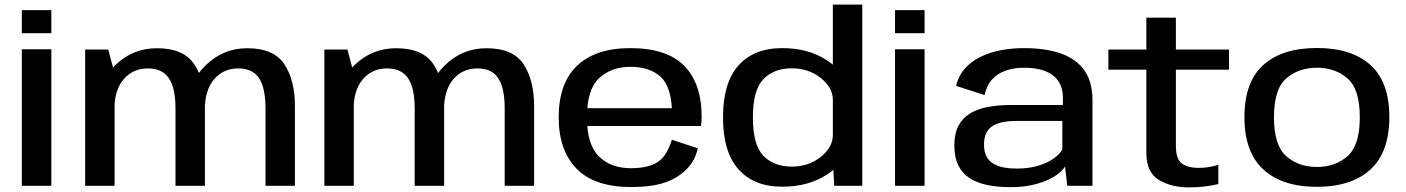

<svg xmlns="http://www.w3.org/2000/svg" viewBox="-20 -805 6093 832"><path d="M74.5 0H202.5V-591.5H74.5ZM74.5 -761V-661H202.5V-761Z M349 0H476.5V-487L449 -590.5H349ZM740.5 0H868V-345Q868 -457 821.8 -526.5Q775.5 -596 660 -596Q555.5 -596 480 -523.2Q404.5 -450.5 404.5 -356L475.5 -328.5Q475.5 -414.5 515.8 -461.5Q556 -508.5 620.5 -508.5Q683 -508.5 711.8 -466Q740.5 -423.5 740.5 -334.5ZM1130.5 0H1258V-345Q1258 -456.5 1212.5 -526.2Q1167 -596 1051.5 -596Q947 -596 871.5 -522.2Q796 -448.5 796 -356L867.5 -328.5Q867.5 -414.5 907.8 -461.5Q948 -508.5 1012 -508.5Q1075 -508.5 1102.8 -466Q1130.5 -423.5 1130.5 -334.5Z M1385.5 0H1513V-487L1485.5 -590.5H1385.5ZM1777 0H1904.5V-345Q1904.5 -457 1858.2 -526.5Q1812 -596 1696.5 -596Q1592 -596 1516.5 -523.2Q1441 -450.5 1441 -356L1512 -328.5Q1512 -414.5 1552.2 -461.5Q1592.5 -508.5 1657 -508.5Q1719.5 -508.5 1748.2 -466Q1777 -423.5 1777 -334.5ZM2167 0H2294.5V-345Q2294.5 -456.5 2249 -526.2Q2203.5 -596 2088 -596Q1983.5 -596 1908 -522.2Q1832.5 -448.5 1832.5 -356L1904 -328.5Q1904 -414.5 1944.2 -461.5Q1984.5 -508.5 2048.5 -508.5Q2111.5 -508.5 2139.2 -466Q2167 -423.5 2167 -334.5Z M2714.5 5.5V-76Q2627 -76 2575.5 -127Q2523.5 -177.5 2523.5 -296Q2523.5 -418.5 2577 -467Q2630 -515.5 2712 -515.5Q2796.5 -515.5 2845 -470.5Q2886 -429.5 2891.5 -336H2510.5V-259H3017.5Q3020.5 -276.5 3020.5 -297.5Q3020.5 -443 2945 -520Q2868.5 -596.5 2712 -596.5Q2561 -596.5 2481 -520.5Q2401 -444.5 2401 -296.5Q2401 -152.5 2479.5 -73Q2557.5 5.5 2714.5 5.5ZM2714.5 -76V5.5Q2801.5 5.5 2858 -13Q2914.5 -31.5 2953.5 -70Q2992.5 -108 3003.5 -162.5L2891.5 -199.5Q2880.5 -162 2860 -132Q2839 -102.5 2802 -89Q2765 -76 2714.5 -76Z M3595 0H3716.5V-785H3589V-103.5ZM3369 4Q3484 4 3564 -49Q3644 -102 3644 -154.5L3589 -220Q3589 -167 3536.5 -125Q3484 -83 3411 -83Q3334 -83 3288.2 -129.8Q3242.5 -176.5 3242.5 -296Q3242.5 -415.5 3288.2 -462.2Q3334 -509 3411 -509Q3484 -509 3536.5 -467.2Q3589 -425.5 3589 -373L3644 -437Q3644 -490 3564 -543.2Q3484 -596.5 3369 -596.5Q3247 -596.5 3180 -521.2Q3113 -446 3113 -296.5Q3113 -147 3180 -71.5Q3247 4 3369 4Z M3858.5 0H3986.5V-591.5H3858.5ZM3858.5 -761V-661H3986.5V-761Z M4359.5 6Q4409 6 4448.8 -2.5Q4488.5 -11 4518.2 -24.5Q4548 -38 4567.5 -53.5Q4587 -69 4595 -83.5L4605 0H4714V-372Q4714 -450.5 4679 -500Q4644 -549.5 4577.8 -573Q4511.5 -596.5 4416.5 -596.5Q4363.5 -596.5 4315.2 -587Q4267 -577.5 4227.5 -558Q4188 -538.5 4160.8 -507.5Q4133.5 -476.5 4123 -433L4246.5 -393Q4255.5 -435 4279.2 -461Q4303 -487 4338.5 -499.2Q4374 -511.5 4417.5 -511.5Q4469.5 -511.5 4507 -497.8Q4544.5 -484 4565.2 -454.8Q4586 -425.5 4586 -379.5V-350H4360Q4303.5 -350 4258.2 -341Q4213 -332 4181 -311.8Q4149 -291.5 4132.2 -258Q4115.5 -224.5 4115.5 -175Q4115.5 -123 4132.8 -88.2Q4150 -53.5 4182.2 -32.8Q4214.5 -12 4259.2 -3Q4304 6 4359.5 6ZM4385 -74.5Q4355.5 -74.5 4330 -79.2Q4304.5 -84 4285 -95.5Q4265.5 -107 4254.8 -127.2Q4244 -147.5 4244 -179Q4244 -210 4254.8 -230.2Q4265.5 -250.5 4284.5 -261.2Q4303.5 -272 4329 -276.5Q4354.5 -281 4383.5 -281H4583.5V-157.5Q4572.5 -137 4545.5 -117.8Q4518.5 -98.5 4477.8 -86.5Q4437 -74.5 4385 -74.5Z M5133 7Q5199.5 7 5259.5 -7.5V-91Q5218 -77.5 5175 -77.5Q5128 -77.5 5101.8 -96.2Q5075.5 -115 5075.5 -172.5V-503H5305.5V-590.5H5075.5V-728.5H4947.5V-590.5H4783V-503H4947.5V-143Q4947.5 -58 5001.5 -25.5Q5055.5 7 5133 7Z M5686.5 4.5Q5837 4.5 5918.8 -70.8Q6000.5 -146 6000.5 -297.5Q6000.5 -449.5 5918.8 -523.2Q5837 -597 5686.5 -597Q5536 -597 5454.2 -523.2Q5372.5 -449.5 5372.5 -297.5Q5372.5 -146 5454.2 -70.8Q5536 4.5 5686.5 4.5ZM5686.5 -81.5Q5607 -81.5 5553.8 -128.2Q5500.5 -175 5500.5 -296.5Q5500.5 -419 5553.8 -465.2Q5607 -511.5 5686.5 -511.5Q5766 -511.5 5819.2 -465.2Q5872.5 -419 5872.5 -296.5Q5872.5 -175 5819.2 -128.2Q5766 -81.5 5686.5 -81.5Z"/></svg>

Font: Anybody SemiExpanded Medium
Style: Regular
Weight: 500
Width: 6
Version: Version 1.113;gftools[0.9.25]